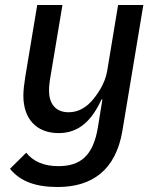

<svg xmlns="http://www.w3.org/2000/svg" viewBox="-20 -536 640 768"><path d="M210.9 212C348 212 442.8 144.9 469.5 -12.1L553.3 -516H452.4L408.7 -252.1C399.9 -198.9 366.1 -155.2 353.7 -139.9C326.7 -107.2 295.1 -87 254.3 -87C200.3 -87 176.1 -123.6 176.1 -173.3C176.1 -189.3 177.9 -207.7 181.8 -229L229.8 -516H128.9L81.3 -230.1C76 -196 73.5 -174.4 73.5 -152.7C73.5 -63.2 123.6 -3.6 214.5 -3.6C297.2 -3.6 347.7 -55.4 386 -138.1H389.6L371.8 -28.1C353 88.4 300.8 128.6 213.1 128.6C155.5 128.6 113.6 110.1 84.9 74.9L19.9 139.2C61.8 190.3 123.6 212 210.9 212Z"/></svg>

Font: Margiela Mono Italic Medium It
Style: Regular
Weight: 500
Designer: Mike Abbink, Paul van der Laan, Pieter van Rosmalen
Foundry: Bold Monday
Version: Version 2.003 2021